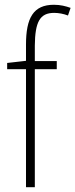

<svg xmlns="http://www.w3.org/2000/svg" viewBox="-20 -785 316 805"><path d="M218 -495V-529H126V-594C127 -693 147 -731 207 -731C226 -731 247 -727 265 -720L276 -752C256 -759 234 -765 206 -765C120 -765 89 -710 89 -598V-530L10 -521V-495H89V0H126V-495Z"/></svg>

Font: Noto Sans Gujarati Condensed ExtraLight
Style: Regular
Weight: 200
Width: 3
Designer: Jelle Bosma - Monotype Design Team, Universal Thirst
Foundry: Monotype Imaging Inc.
Version: Version 2.106